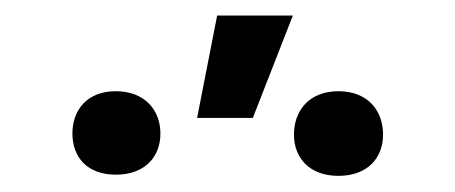

<svg xmlns="http://www.w3.org/2000/svg" viewBox="-20 -838 580 245"><path d="M231.5 -687.5H302.6L353.7 -818.2H257.1ZM355.1 -666.2C355.1 -636.4 375 -613.6 411.9 -613.6C448.9 -613.6 468.8 -636.4 468.8 -666.2C468.8 -697.4 448.9 -721.6 411.9 -721.6C375 -721.6 355.1 -697.4 355.1 -666.2ZM72.4 -667.6C72.4 -637.8 90.9 -615.1 127.8 -615.1C164.8 -615.1 184.7 -637.8 184.7 -667.6C184.7 -697.4 164.8 -721.6 127.8 -721.6C90.9 -721.6 72.4 -697.4 72.4 -667.6Z"/></svg>

Font: Karasuma Gothic
Style: Regular
Weight: 400
Designer: Rasmus Andersson, Ryoko Nishizuka
Foundry: Genbu
Version: Version 1.00